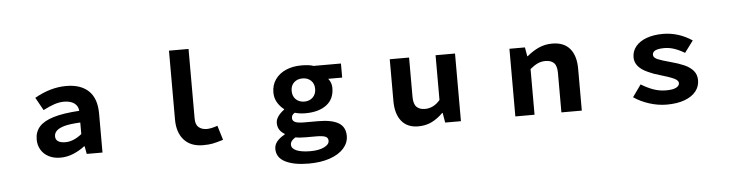

<svg xmlns="http://www.w3.org/2000/svg" viewBox="-56 -1080 6111 1603"><g transform="rotate(-5 3000.0 -278.5)"><path d="M229 -157Q229 -219 267 -263Q305 -306 387.5 -331Q470 -356 604 -364Q601 -405 569.5 -428Q538 -451 482 -451Q444 -451 402 -437Q360 -423 308 -396L248 -504Q381 -580 513 -580Q635 -580 701 -516.5Q767 -453 767 -326V0H635L623 -65H618Q573 -30 520.5 -9Q468 12 415 12Q359 12 317 -9.5Q275 -31 252 -69.5Q229 -108 229 -157ZM604 -169V-266Q513 -261 471 -249Q425 -236 404.5 -216Q384 -196 384 -169Q384 -141 405.5 -127Q427 -113 467 -113Q534 -113 604 -169Z M1394 -222V-799H1558V-215Q1558 -164 1584.5 -142Q1611 -120 1652 -120Q1688 -120 1742 -139L1779 -18Q1723 -1 1690.5 5.5Q1658 12 1610 12Q1506 12 1450 -50.5Q1394 -113 1394 -222Z M2207 96Q2207 62 2229.5 34Q2252 6 2296 -18V-23Q2270 -37 2254 -61Q2238 -85 2238 -119Q2238 -147 2257.5 -174.5Q2277 -202 2309 -225V-229Q2275 -255 2253.5 -292Q2232 -329 2232 -375Q2232 -438 2265 -484.5Q2298 -531 2355 -555.5Q2412 -580 2484 -580Q2551 -580 2585 -567H2815V-449H2698Q2726 -414 2726 -371Q2726 -277 2660.5 -228Q2595 -179 2484 -179Q2436 -179 2395 -191Q2380 -182 2374 -172.5Q2368 -163 2368 -148Q2368 -125 2392 -114Q2415 -104 2465 -104H2582Q2697 -104 2754 -70Q2811 -36 2811 40Q2811 96 2770 143Q2728 190 2652 216Q2576 242 2475 242Q2352 242 2279.5 205.5Q2207 169 2207 96ZM2582 -375Q2582 -419 2554.5 -445Q2527 -471 2484 -471Q2440 -471 2412.5 -445Q2385 -419 2385 -375Q2385 -330 2412.5 -303.5Q2440 -277 2484 -277Q2527 -277 2554.5 -304Q2582 -331 2582 -375ZM2656 66Q2656 40 2632 30.5Q2608 21 2554 21H2469Q2412 21 2383 14Q2340 39 2340 72Q2340 105 2383 123Q2426 140 2498 140Q2568 140 2612 119Q2656 98 2656 66Z M3224 -216V-567H3386V-237Q3386 -178 3411 -153Q3436 -128 3481 -128Q3554 -128 3608 -192V-567H3771V0H3639L3625 -82H3621Q3576 -37 3526 -12.5Q3476 12 3413 12Q3321 12 3272.5 -48.5Q3224 -109 3224 -216Z M4227 -567H4357L4370 -492H4374Q4421 -532 4473 -555.5Q4525 -579 4586 -579Q4684 -579 4734 -519.5Q4784 -460 4784 -351V0H4613V-330Q4613 -390 4588.5 -414.5Q4564 -439 4517 -439Q4483 -439 4453 -425.5Q4423 -412 4388 -383V0H4227Z M5220 -74 5292 -175Q5346 -142 5396 -124.5Q5446 -107 5501 -107Q5559 -107 5586 -122Q5612 -137 5612 -158Q5612 -181 5575 -198.5Q5538 -216 5458 -239Q5406 -253 5360 -275Q5253 -323 5253 -405Q5253 -457 5285.5 -496.5Q5318 -536 5377 -557.5Q5436 -579 5514 -579Q5643 -579 5758 -503L5685 -405Q5594 -460 5518 -460Q5465 -460 5440.5 -448Q5416 -436 5416 -412Q5416 -388 5451.5 -373Q5487 -358 5563 -338Q5620 -323 5669 -302Q5719 -280 5746 -247.5Q5773 -215 5773 -168Q5773 -117 5742 -77Q5709 -35 5646.5 -11.5Q5584 12 5496 12Q5422 12 5348 -12Q5274 -36 5220 -74Z"/></g></svg>

Font: Merged Yaku Han JP ExtraBold
Style: Regular
Weight: 800
Designer: Ryoko NISHIZUKA 西塚涼子 (kana, bopomofo & ideographs); Paul D. Hunt (Latin, Greek & Cyrillic); Sandoll Communications 산돌커뮤니
Foundry: Adobe
Version: Version 2.004